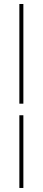

<svg xmlns="http://www.w3.org/2000/svg" viewBox="-20 -789 214 963"><path d="M77.1 153.8V-210.9H97.2V153.8ZM77.1 -269V-769H97.2V-269Z"/></svg>

Font: Hjet
Style: Regular
Weight: 400
Designer: T. Christopher White
Version: Version 1.2